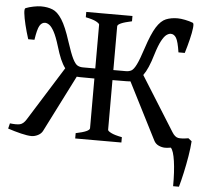

<svg xmlns="http://www.w3.org/2000/svg" viewBox="-56 -682 1007 930"><g transform="rotate(5 447.0 -217.0)"><path d="M628.4 -335 793.5 -71.3Q807.1 -49.3 823 -46.1Q838.9 -43 873 -48.8L889.6 -35.6Q887.7 -4.4 880.9 37.1Q874 78.6 865 119.4Q856 160.2 847.7 189H819.3Q819.8 118.2 812.5 67.6Q805.2 17.1 792 3.9Q774.9 6.8 764.6 6.8Q748.5 6.8 732.7 -0.5Q716.8 -7.8 709 -23.9L569.3 -298.8Q560.5 -297.9 553.2 -297.9L481.9 -297.4V-55.7Q481.9 -49.8 498.8 -41.3Q515.6 -32.7 551.3 -25.9V0H326.7V-25.9Q394 -39.6 394 -55.7V-297.4L323.7 -297.9Q313.5 -297.9 308.1 -298.8L168.5 -22.9Q161.6 -9.3 145.8 -1.2Q129.9 6.8 114.3 6.8Q95.2 6.8 63.2 -1Q31.2 -8.8 -1 -19.5L5.4 -45.4Q37.6 -41.5 54.2 -45.4Q70.8 -49.3 84.5 -71.3L249 -334.5Q236.3 -351.1 225.3 -376.5Q214.4 -401.9 203.6 -438.5Q189.9 -483.4 177.5 -506.3Q165 -529.3 153.8 -537.4Q142.6 -545.4 132.8 -545.4Q116.7 -545.4 106.4 -528.3Q96.2 -511.2 88.4 -459H58.1Q46.9 -494.1 38.8 -527.3Q30.8 -560.5 28.3 -583Q25.9 -605.5 32.2 -607.9Q47.9 -614.3 69.8 -618.7Q91.8 -623 106.4 -623Q138.7 -623 163.1 -613Q187.5 -603 209 -569.3Q230.5 -535.6 252.9 -465.3Q271.5 -408.2 283.9 -383.3Q296.4 -358.4 307.9 -352.3Q319.3 -346.2 334.5 -346.2H394V-559.1Q394 -564.9 377.9 -573.7Q361.8 -582.5 326.7 -589.4V-615.2H551.3V-589.4Q481.9 -574.7 481.9 -559.1V-346.2H542.5Q558.1 -346.2 569.3 -352.3Q580.6 -358.4 593 -383.3Q605.5 -408.2 624 -465.3Q647 -535.6 668.2 -569.3Q689.5 -603 714.1 -613Q738.8 -623 771 -623Q785.2 -623 807.1 -618.7Q829.1 -614.3 845.2 -607.9Q851.1 -605.5 848.6 -583Q846.2 -560.5 838.1 -527.3Q830.1 -494.1 819.3 -459H788.6Q780.8 -511.2 770.5 -528.3Q760.3 -545.4 744.1 -545.4Q734.4 -545.4 723.1 -537.4Q711.9 -529.3 699.5 -506.3Q687 -483.4 673.3 -438.5Q662.6 -402.3 651.6 -377Q640.6 -351.6 628.4 -335Z"/></g></svg>

Font: Gentium Book Plus
Style: Regular
Weight: 400
Designer: Victor Gaultney, Annie Olsen, Iska Routamaa, Becca Hirsbrunner
Foundry: SIL International
Version: Version 6.101